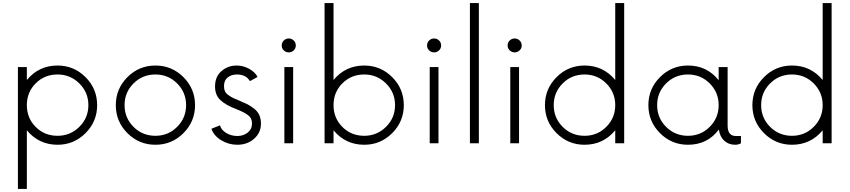

<svg xmlns="http://www.w3.org/2000/svg" viewBox="-20 -940 5575 1260"><path d="M357.5 -510Q465 -510 541.2 -433.8Q617.5 -357.5 617.5 -250Q617.5 -142.5 541.2 -66.2Q465 10 357.5 10Q235 10 156.2 -85V300H97.5V-500H156.2V-415Q235 -510 357.5 -510ZM357.5 -48.8Q441.2 -48.8 500.6 -107.5Q560 -166.2 560 -250Q560 -333.8 500.6 -392.5Q441.2 -451.2 357.5 -451.2Q272.5 -451.2 214.4 -393.1Q156.2 -335 156.2 -250Q156.2 -165 214.4 -106.9Q272.5 -48.8 357.5 -48.8Z M1183.8 -66.2Q1107.5 10 1000 10Q892.5 10 816.2 -66.2Q740 -142.5 740 -250Q740 -357.5 816.2 -433.8Q892.5 -510 1000 -510Q1107.5 -510 1183.8 -433.8Q1260 -357.5 1260 -250Q1260 -142.5 1183.8 -66.2ZM1000 -48.8Q1083.8 -48.8 1142.5 -107.5Q1201.2 -166.2 1201.2 -250Q1201.2 -333.8 1142.5 -392.5Q1083.8 -451.2 1000 -451.2Q915 -451.2 856.2 -392.5Q797.5 -333.8 797.5 -250Q797.5 -166.2 856.2 -107.5Q915 -48.8 1000 -48.8Z M1537.5 10Q1480 10 1431.2 -20Q1382.5 -50 1367.5 -95L1423.8 -117.5Q1431.2 -87.5 1464.4 -67.5Q1497.5 -47.5 1537.5 -47.5Q1577.5 -47.5 1605.6 -70Q1633.8 -92.5 1633.8 -130Q1633.8 -163.8 1609.4 -183.1Q1585 -202.5 1531.2 -223.8Q1461.2 -250 1426.2 -283.1Q1391.2 -316.2 1391.2 -372.5Q1391.2 -437.5 1433.8 -473.8Q1476.2 -510 1532.5 -510Q1576.2 -510 1615.6 -488.1Q1655 -466.2 1670 -435L1620 -407.5Q1595 -451.2 1535 -451.2Q1498.8 -451.2 1474.4 -431.9Q1450 -412.5 1450 -375Q1450 -355 1456.2 -341.2Q1462.5 -327.5 1479.4 -315.6Q1496.2 -303.8 1510 -296.9Q1523.8 -290 1552.5 -278.8Q1585 -265 1603.8 -255.6Q1622.5 -246.2 1646.2 -228.1Q1670 -210 1681.2 -185.6Q1692.5 -161.2 1692.5 -128.8Q1692.5 -68.8 1647.5 -29.4Q1602.5 10 1537.5 10Z M1828.8 -641.2Q1828.8 -661.2 1842.5 -674.4Q1856.2 -687.5 1875 -687.5Q1893.8 -687.5 1907.5 -674.4Q1921.2 -661.2 1921.2 -641.2Q1921.2 -622.5 1907.5 -609.4Q1893.8 -596.2 1875 -596.2Q1856.2 -596.2 1842.5 -609.4Q1828.8 -622.5 1828.8 -641.2ZM1846.2 0V-500H1903.8V0Z M2370 -510Q2477.5 -510 2553.8 -433.8Q2630 -357.5 2630 -250Q2630 -142.5 2553.8 -66.2Q2477.5 10 2370 10Q2247.5 10 2168.8 -85V0H2110V-920H2168.8V-415Q2247.5 -510 2370 -510ZM2370 -48.8Q2453.8 -48.8 2513.1 -107.5Q2572.5 -166.2 2572.5 -250Q2572.5 -333.8 2513.1 -392.5Q2453.8 -451.2 2370 -451.2Q2285 -451.2 2226.9 -393.1Q2168.8 -335 2168.8 -250Q2168.8 -165 2226.9 -106.9Q2285 -48.8 2370 -48.8Z M2782.5 -641.2Q2782.5 -661.2 2796.2 -674.4Q2810 -687.5 2828.8 -687.5Q2847.5 -687.5 2861.2 -674.4Q2875 -661.2 2875 -641.2Q2875 -622.5 2861.2 -609.4Q2847.5 -596.2 2828.8 -596.2Q2810 -596.2 2796.2 -609.4Q2782.5 -622.5 2782.5 -641.2ZM2800 0V-500H2857.5V0Z M3063.8 0V-920H3122.5V0Z M3311.2 -641.2Q3311.2 -661.2 3325 -674.4Q3338.8 -687.5 3357.5 -687.5Q3376.2 -687.5 3390 -674.4Q3403.8 -661.2 3403.8 -641.2Q3403.8 -622.5 3390 -609.4Q3376.2 -596.2 3357.5 -596.2Q3338.8 -596.2 3325 -609.4Q3311.2 -622.5 3311.2 -641.2ZM3328.8 0V-500H3386.2V0Z M4017.5 -920H4076.2V0H4017.5V-85Q3938.8 10 3816.2 10Q3708.8 10 3632.5 -66.2Q3556.2 -142.5 3556.2 -250Q3556.2 -357.5 3632.5 -433.8Q3708.8 -510 3816.2 -510Q3938.8 -510 4017.5 -415ZM3816.2 -48.8Q3900 -48.8 3958.8 -107.5Q4017.5 -166.2 4017.5 -250Q4017.5 -333.8 3958.8 -392.5Q3900 -451.2 3816.2 -451.2Q3731.2 -451.2 3672.5 -392.5Q3613.8 -333.8 3613.8 -250Q3613.8 -166.2 3672.5 -107.5Q3731.2 -48.8 3816.2 -48.8Z M4808.8 -47.5H4842.5V0Q4826.2 10 4805 10Q4761.2 10 4732.5 -16.9Q4703.8 -43.8 4697.5 -90Q4622.5 10 4495 10Q4387.5 10 4311.2 -66.2Q4235 -142.5 4235 -250Q4235 -357.5 4311.2 -433.8Q4387.5 -510 4495 -510Q4618.8 -510 4696.2 -413.8V-500H4755V-116.2Q4755 -47.5 4808.8 -47.5ZM4495 -48.8Q4578.8 -48.8 4637.5 -107.5Q4696.2 -166.2 4696.2 -250Q4696.2 -333.8 4637.5 -392.5Q4578.8 -451.2 4495 -451.2Q4410 -451.2 4351.2 -392.5Q4292.5 -333.8 4292.5 -250Q4292.5 -166.2 4351.2 -107.5Q4410 -48.8 4495 -48.8Z M5378.8 -920H5437.5V0H5378.8V-85Q5300 10 5177.5 10Q5070 10 4993.8 -66.2Q4917.5 -142.5 4917.5 -250Q4917.5 -357.5 4993.8 -433.8Q5070 -510 5177.5 -510Q5300 -510 5378.8 -415ZM5177.5 -48.8Q5261.2 -48.8 5320 -107.5Q5378.8 -166.2 5378.8 -250Q5378.8 -333.8 5320 -392.5Q5261.2 -451.2 5177.5 -451.2Q5092.5 -451.2 5033.8 -392.5Q4975 -333.8 4975 -250Q4975 -166.2 5033.8 -107.5Q5092.5 -48.8 5177.5 -48.8Z"/></svg>

Font: Now Light
Style: Regular
Weight: 300
Designer: Alfredo Marco Pradil
Foundry: Alfredo Marco Pradil
Version: Version 1.002;PS 001.002;hotconv 1.0.88;makeotf.lib2.5.64775